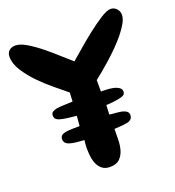

<svg xmlns="http://www.w3.org/2000/svg" viewBox="-122 -776 773 848"><g transform="rotate(-20 265.0 -351.5)"><path d="M530.3 -637.7Q530.3 -620.1 518.6 -599.1Q506.8 -578.1 488.3 -555.2Q469.7 -532.2 446.8 -509.3Q423.8 -486.3 401.4 -466.3Q378.9 -446.3 358.9 -429.7Q338.9 -413.1 327.1 -404.3V-350.6Q335 -350.6 350.6 -350.1Q366.2 -349.6 381.8 -346.7Q397.5 -343.8 409.2 -336.4Q420.9 -329.1 420.9 -316.4Q420.9 -305.7 413.1 -300.8Q405.3 -295.9 394.5 -293.9Q361.3 -287.1 329.1 -286.1L327.1 -242.2Q339.8 -240.2 360.8 -238.8Q381.8 -237.3 394.5 -232.4Q414.1 -225.6 414.1 -209Q414.1 -197.3 406.7 -189.9Q399.4 -182.6 387.7 -180.7Q373 -177.7 357.4 -176.8Q341.8 -175.8 327.1 -174.8Q326.2 -153.3 326.2 -127Q326.2 -100.6 319.8 -77.6Q313.5 -54.7 297.9 -39.1Q282.2 -23.4 252 -23.4Q229.5 -23.4 215.8 -34.2Q202.1 -44.9 194.8 -61Q187.5 -77.1 185.1 -96.7Q182.6 -116.2 182.6 -133.8Q182.6 -154.3 185.5 -173.8Q169.9 -174.8 149.9 -176.8Q129.9 -178.7 115.2 -183.6Q93.8 -191.4 93.8 -210.9Q93.8 -222.7 101.6 -228.5Q109.4 -234.4 121.1 -236.3Q136.7 -238.3 153.8 -238.8Q170.9 -239.3 186.5 -239.3L190.4 -286.1Q172.9 -288.1 150.9 -290.5Q128.9 -293 112.3 -297.9Q102.5 -300.8 96.7 -306.6Q90.8 -312.5 90.8 -323.2Q90.8 -335.9 100.6 -340.8Q110.4 -345.7 121.1 -347.7Q137.7 -349.6 156.7 -350.1Q175.8 -350.6 194.3 -351.6L196.3 -393.6Q172.9 -413.1 139.2 -440.4Q105.5 -467.8 74.7 -499.5Q43.9 -531.2 22 -565.4Q0 -599.6 0 -631.8Q0 -650.4 11.2 -660.6Q22.5 -670.9 41 -670.9Q63.5 -670.9 94.2 -652.3Q125 -633.8 156.7 -607.9Q188.5 -582 216.8 -556.2Q245.1 -530.3 262.7 -515.6Q279.3 -529.3 310.5 -556.6Q341.8 -584 376 -610.8Q410.2 -637.7 441.9 -658.2Q473.6 -678.7 491.2 -678.7Q507.8 -678.7 519 -666.5Q530.3 -654.3 530.3 -637.7Z"/></g></svg>

Font: Chewy
Style: Regular
Weight: 400
Version: Version 1.001